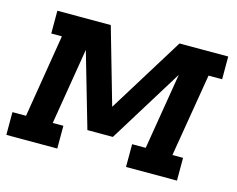

<svg xmlns="http://www.w3.org/2000/svg" viewBox="-96 -635 924 750"><g transform="rotate(15 366.5 -260.0)"><path d="M-17 0V-92H38L93 -428H50V-520H266L354 -213L544 -520H741V-428H686L630 -92H673V0H467V-92H522L573 -401L387 -100H284L197 -401L146 -92H189V0Z"/></g></svg>

Font: Iosevka Etoile SmBdObl
Style: Regular
Weight: 600
Italic angle: -9°
Designer: Belleve Invis
Foundry: Belleve Invis
Version: Version 15.5.2; ttfautohint (v1.8.4)